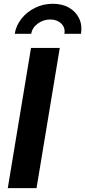

<svg xmlns="http://www.w3.org/2000/svg" viewBox="-20 -976 442 996"><path d="M290.1 -727.5 169.5 0H20.3L140.9 -727.5ZM253.9 -956.4Q303.2 -956.4 338.8 -935.7Q374.3 -915 390.8 -879.7Q407.4 -844.4 400.1 -800.8H314Q319.5 -832.9 297.7 -853.9Q275.8 -874.9 240.5 -874.9Q205 -874.9 176.2 -853.9Q147.4 -832.9 141.9 -800.8H56.3Q63.7 -844.4 91.9 -879.7Q120.1 -915 162.4 -935.7Q204.6 -956.4 253.9 -956.4Z"/></svg>

Font: Inter Variable
Style: Italic
Weight: 400
Italic angle: -9.39999°
Designer: Rasmus Andersson
Foundry: rsms
Version: Version 4.001;git-9221beed3